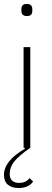

<svg xmlns="http://www.w3.org/2000/svg" viewBox="-29 -746 263 969"><path d="M107 -665Q92 -665 85.5 -672Q79 -679 79 -690V-701Q79 -712 85 -719Q91 -726 106 -726Q121 -726 127.5 -719Q134 -712 134 -701V-690Q134 -679 128 -672Q122 -665 107 -665ZM138 170Q129 185 109.5 194Q90 203 67 203Q30 203 10.5 186Q-9 169 -9 137Q-9 66 96 5V0H90V-508H124V0Q67 39 43.5 68.5Q20 98 20 131Q20 177 68 177Q102 177 120 153Z"/></svg>

Font: IBM Plex Sans Condensed ExtraLight
Style: Regular
Weight: 200
Width: 3
Designer: Mike Abbink, Paul van der Laan, Pieter van Rosmalen
Foundry: Bold Monday
Version: Version 1.3